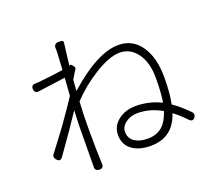

<svg xmlns="http://www.w3.org/2000/svg" viewBox="-131 -939 1247 1129"><g transform="rotate(-20 493.0 -375.0)"><path d="M309 19Q279 19 282 -11Q282 -21 282 -30Q283 -78 283 -146Q284 -213 284 -260Q284 -278 287 -340Q288 -353 288 -360Q220 -257 126 -126Q108 -101 88 -126Q73 -144 85 -158Q107 -187 167 -267Q180 -285 187 -294Q261 -398 293 -448Q294 -466 297 -502Q299 -540 301 -559Q193 -544 133 -536Q105 -531 102 -558Q99 -586 129 -586Q133 -586 140 -586.5Q147 -587 150 -587Q241 -596 304 -606Q305 -627 307 -661Q310 -702 310 -709Q310 -722 310 -735Q307 -770 339 -769Q342 -769 348 -769Q361 -769 364 -766Q368 -763 367 -750Q360 -700 351 -616L359 -618Q361 -619 362 -618L374 -604Q383 -595 377 -584Q375 -580 369 -572Q352 -545 344 -531Q340 -485 339 -462Q530 -632 662 -632Q754 -632 805 -553Q852 -481 852 -362Q852 -262 838 -196Q881 -167 935 -113Q950 -98 938 -79Q921 -56 901 -78Q861 -120 825 -146Q780 -9 641 -9Q572 -9 529 -38Q480 -71 480 -135Q480 -189 524.5 -224.5Q569 -260 636 -260Q718 -260 794 -223Q804 -281 804 -376Q804 -474 760 -532Q718 -587 654 -587Q589 -587 493 -527Q406 -473 335 -398Q330 -311 330 -255Q330 -238 330 -209Q330 -100 333 -31L334 -10Q336 19 309 19ZM638 -55Q696 -55 732 -88Q764 -118 782 -175Q709 -217 631 -217Q588 -217 556.5 -194Q525 -171 525 -138Q525 -97 558 -75Q588 -55 638 -55Z"/></g></svg>

Font: GenSenRounded TW L
Style: Regular
Weight: 300
Version: Version 1.501;PS 1;hotconv 16.6.51;makeotf.lib2.5.65220